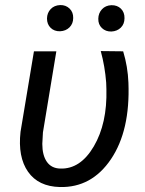

<svg xmlns="http://www.w3.org/2000/svg" viewBox="-20 -732 574 762"><path d="M50.3 0ZM203.6 -528.3 150.4 -206.5 147.9 -161.1Q147.9 -115.7 166 -89.8Q184.1 -64 218.8 -63Q298.8 -60.1 352.3 -151.1Q405.8 -242.2 402.3 -377.9L401.4 -404.3Q396.5 -468.3 379.9 -529.3L468.8 -528.3Q487.3 -467.3 489.7 -403.8Q497.1 -213.9 420.4 -100.3Q343.8 13.2 217.8 10.3Q132.3 8.3 91.3 -50.3Q50.3 -108.9 61.5 -209L114.7 -528.3ZM166.5 -658.7Q167 -681.2 181.2 -696Q195.3 -710.9 218.8 -711.9Q241.2 -712.4 256.1 -698Q271 -683.6 270.5 -660.6Q270.5 -638.2 255.9 -623.5Q241.2 -608.9 218.3 -607.9Q195.3 -607.4 180.9 -621.6Q166.5 -635.7 166.5 -658.7ZM370.1 -657.7Q370.6 -680.2 384.8 -695.3Q398.9 -710.4 421.9 -711.4Q445.3 -711.9 460 -697.5Q474.6 -683.1 474.1 -659.7Q474.1 -636.7 459.5 -622.3Q444.8 -607.9 421.9 -606.9Q399.4 -606.4 384.5 -620.6Q369.6 -634.8 370.1 -657.7Z"/></svg>

Font: Roboto
Style: Italic
Weight: 400
Italic angle: -12°
Designer: Google
Version: Version 2.134; 2016; ttfautohint (v1.6)